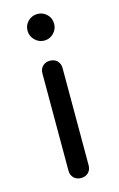

<svg xmlns="http://www.w3.org/2000/svg" viewBox="-118 -815 535 865"><g transform="rotate(-15 149.0 -382.5)"><path d="M149 0Q128 0 115 -13Q102 -26 102 -47V-500Q102 -521 115 -534Q128 -547 149 -547Q170 -547 183 -534Q196 -521 196 -500V-47Q196 -26 183 -13Q170 0 149 0ZM149 -641Q124 -641 105.5 -659.5Q87 -678 87 -703Q87 -730 105.5 -747.5Q124 -765 149 -765Q174 -765 192.5 -747.5Q211 -730 211 -703Q211 -678 193 -659.5Q175 -641 149 -641Z"/></g></svg>

Font: Comfortaa SemiBold
Style: Regular
Weight: 600
Designer: Johan Aakerlund
Foundry: Johan Aakerlund
Version: Version 3.104; ttfautohint (v1.8.1.43-b0c9)